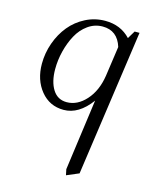

<svg xmlns="http://www.w3.org/2000/svg" viewBox="-114 -529 735 910"><g transform="rotate(15 254.0 -74.5)"><path d="M50.8 -178.2Q50.8 -231 68.6 -280.8Q86.4 -330.6 117.4 -368.4Q148.4 -406.2 193.4 -429.2Q238.3 -452.1 289.1 -452.1Q365.2 -452.1 413.1 -400.9L436 -439H460L357.9 277.8L297.9 303.2L292 274.9L339.8 -74.2Q280.3 6.8 206.1 6.8Q137.2 6.8 94 -46.1Q50.8 -99.1 50.8 -178.2ZM118.2 -169.9Q118.2 -108.4 142.1 -70.3Q166 -32.2 210.9 -32.2Q263.2 -32.2 305.2 -78.9Q347.2 -125.5 358.9 -201.2L379.9 -348.1Q356.9 -422.9 284.2 -422.9Q245.1 -422.9 212.6 -399.7Q180.2 -376.5 160.2 -339.4Q140.1 -302.2 129.2 -258.3Q118.2 -214.4 118.2 -169.9Z"/></g></svg>

Font: Dihjauti S
Style: Italic
Weight: 400
Italic angle: -9°
Designer: T. Christopher White
Version: Version 3.0.0